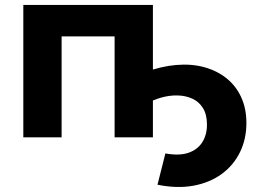

<svg xmlns="http://www.w3.org/2000/svg" viewBox="-20 -558 1035 780"><path d="M74.7 0V-537.9H601.2V0H445.6V-445.2L480.7 -410.2H195.2L230.3 -445.2V0ZM619.8 192.4 651.9 65.3Q708 75.5 745.3 62.8Q782.5 50 801.7 20Q820.8 -10.1 820.8 -51.4Q820.8 -92.8 804.6 -118.9Q788.4 -144.9 761.2 -157.3Q733.9 -169.6 700.9 -170.3Q667.8 -171 633.8 -161.2Q599.7 -151.4 569.9 -133.9L565.3 -263.3Q633.2 -288.7 695.4 -294Q757.6 -299.3 809.4 -285.2Q861.2 -271 899.8 -240.3Q938.4 -209.6 959.7 -163.4Q981 -117.2 981 -58.4Q981 7.4 954.6 60.8Q928.3 114.2 880.1 149.2Q831.9 184.2 765.8 196.4Q699.6 208.6 619.8 192.4Z"/></svg>

Font: Montserrat Thin
Style: Regular
Weight: 100
Designer: Julieta Ulanovsky
Foundry: Julieta Ulanovsky
Version: Version 9.000